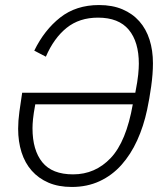

<svg xmlns="http://www.w3.org/2000/svg" viewBox="-20 -730 645 762"><path d="M265 12Q212 12 172.5 -5Q133 -22 106 -52.5Q79 -83 65.5 -125.5Q52 -168 52 -219Q52 -250 57 -287Q62 -324 68 -362H517Q526 -408 528.5 -434Q531 -460 531 -477Q531 -564 491 -612Q451 -660 369 -660Q295 -660 244.5 -619.5Q194 -579 162 -505L116 -529Q156 -611 219 -660.5Q282 -710 373 -710Q426 -710 466 -693Q506 -676 533 -645.5Q560 -615 573.5 -572.5Q587 -530 587 -479Q587 -437 580 -387Q573 -337 564 -295Q550 -229 524.5 -173Q499 -117 462 -75.5Q425 -34 375.5 -11Q326 12 265 12ZM270 -38Q358 -38 419.5 -103Q481 -168 507 -316H120Q113 -278 111 -257Q109 -236 109 -221Q109 -134 148 -86Q187 -38 270 -38Z"/></svg>

Font: IBM Plex Sans Condensed Light
Style: Italic
Weight: 300
Width: 3
Italic angle: -11°
Designer: Mike Abbink, Paul van der Laan, Pieter van Rosmalen
Foundry: Bold Monday
Version: Version 1.3